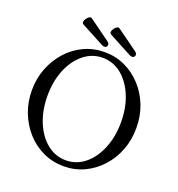

<svg xmlns="http://www.w3.org/2000/svg" viewBox="-149 -956 1009 1090"><g transform="rotate(20 355.5 -410.5)"><path d="M356 13Q290 13 232.5 -13.5Q175 -40 132 -87.5Q89 -135 64.5 -197.5Q40 -260 40 -332Q40 -404 64.5 -466Q89 -528 132 -575.5Q175 -623 232.5 -649.5Q290 -676 356 -676Q422 -676 479 -649.5Q536 -623 579.5 -575.5Q623 -528 647 -466Q671 -404 671 -332Q671 -260 647 -197.5Q623 -135 579.5 -87.5Q536 -40 479 -13.5Q422 13 356 13ZM356 -23Q420 -23 470 -63.5Q520 -104 549 -174.5Q578 -245 578 -333Q578 -421 549 -491Q520 -561 470 -601.5Q420 -642 356 -642Q293 -642 242.5 -601.5Q192 -561 163 -491Q134 -421 134 -333Q134 -245 163 -174.5Q192 -104 242.5 -63.5Q293 -23 356 -23ZM341 -704Q335 -704 325 -709L188 -782Q177 -788 182 -802.5Q187 -817 199.5 -827.5Q212 -838 221 -831L348 -739Q362 -729 358.5 -716.5Q355 -704 341 -704ZM508 -704Q502 -704 492 -709L355 -782Q344 -788 349 -802.5Q354 -817 366.5 -827.5Q379 -838 388 -831L515 -739Q529 -729 525.5 -716.5Q522 -704 508 -704Z"/></g></svg>

Font: Junicode
Style: Regular
Weight: 400
Designer: Peter S. Baker
Version: Version 2.100; ttfautohint (v1.8.4)